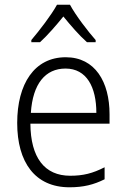

<svg xmlns="http://www.w3.org/2000/svg" viewBox="-20 -785 536 815"><path d="M277 -765H222C198 -721 147 -655 113 -615V-606H150C182 -635 219 -678 249 -715C280 -677 316 -635 349 -606H386V-615C354 -651 301 -720 277 -765ZM259 -542C126 -542 53 -429 53 -263C53 -97 128 10 275 10C334 10 378 -1 424 -24V-75C373 -49 333 -39 278 -39C169 -39 110 -116 109 -260H445V-300C445 -437 384 -542 259 -542ZM258 -494C348 -494 389 -415 389 -306H111C119 -430 173 -494 258 -494Z"/></svg>

Font: Noto Sans Gujarati UI SemiCondensed Light
Style: Regular
Weight: 300
Width: 4
Designer: Jelle Bosma - Monotype Design Team, Universal Thirst
Foundry: Monotype Imaging Inc.
Version: Version 2.106